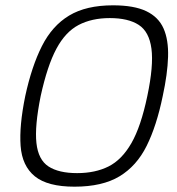

<svg xmlns="http://www.w3.org/2000/svg" viewBox="-20 -696 665 722"><path d="M75 -335Q99 -446 137.5 -522.5Q176 -599 240 -637.5Q304 -676 405 -676Q484 -676 530 -654Q576 -632 595 -589Q614 -546 612 -482Q610 -418 592 -335Q569 -223 531.5 -147.5Q494 -72 429.5 -33Q365 6 260 6Q159 6 111 -33Q63 -72 57.5 -147.5Q52 -223 75 -335ZM133 -335Q110 -221 117 -158Q124 -95 162.5 -70Q201 -45 270 -45Q338 -45 388 -70Q438 -95 474 -157.5Q510 -220 534 -335Q558 -449 549.5 -513Q541 -577 501.5 -602.5Q462 -628 393 -628Q325 -628 275.5 -602Q226 -576 192 -512.5Q158 -449 133 -335Z"/></svg>

Font: Glory Thin Light
Style: Italic
Weight: 300
Italic angle: -12°
Version: Version 1.011